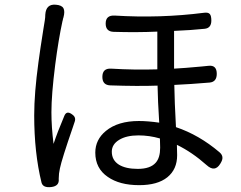

<svg xmlns="http://www.w3.org/2000/svg" viewBox="-20 -771 1020 814"><path d="M156 3Q125 -123 125 -282Q125 -376 143 -507Q150 -560 164 -648Q168 -674 170 -685Q171 -689 171.5 -697Q172 -705 172 -709Q175 -755 217 -751Q242 -749 249 -736Q256 -723 249 -697Q247 -692 246 -685L245 -682Q228 -604 214 -496Q198 -370 198 -295Q198 -233 207 -161Q224 -212 252 -278Q262 -305 287 -285Q304 -273 296 -253Q294 -246 289 -232Q242 -96 234 -57Q229 -35 229 -14V-12Q232 18 197 22Q162 26 156 3ZM570 14Q487 14 437 -21Q384 -57 384 -124Q384 -179 429 -216Q480 -258 569 -258Q606 -258 655 -251Q649 -345 648 -408Q565 -405 448 -409Q414 -410 414 -445Q414 -482 451 -480Q550 -474 647 -477V-637Q561 -633 462 -636Q428 -637 428 -671Q428 -707 466 -705Q659 -693 846 -717Q863 -719 869.5 -711.5Q876 -704 876 -684Q876 -652 848 -649Q792 -643 718 -640V-560V-480Q759 -482 834 -489Q854 -491 864 -492Q899 -496 899 -458Q899 -424 869 -421Q787 -414 719 -411Q720 -341 726 -232Q824 -199 910 -126Q923 -115 923 -103Q924 -93 914 -77Q891 -39 856 -71Q794 -126 730 -157Q731 -140 731 -113Q731 -53 689.5 -19.5Q648 14 570 14ZM564 -55Q617 -55 640 -81Q659 -102 659 -145Q659 -169 658 -184Q613 -197 567 -197Q516 -197 485 -178Q454 -159 454 -128Q454 -92 484 -73Q513 -55 564 -55Z"/></svg>

Font: GenSenRounded TW R
Style: Regular
Weight: 400
Version: Version 1.501;PS 1;hotconv 16.6.51;makeotf.lib2.5.65220